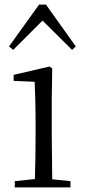

<svg xmlns="http://www.w3.org/2000/svg" viewBox="-20 -811 368 831"><path d="M292 -595 308 -610 179 -791H149L19 -610L37 -595L164 -722ZM130 0H285V-27L206 -35L204 -227V-378L206 -515L194 -523L39 -487V-461L130 -457C132 -407 134 -352 134 -285V-227C134 -173 133 -91 131 -36L44 -27V0Z"/></svg>

Font: Noto Serif CJK SC Light
Style: Regular
Weight: 300
Designer: Ryoko NISHIZUKA 西塚涼子 (kana & ideographs); Frank Grießhammer (Latin, Greek & Cyrillic); Wenlong ZHANG 张文龙 (bopomofo); San
Foundry: Adobe
Version: Version 2.001;hotconv 1.1.0;makeotfexe 2.6.0